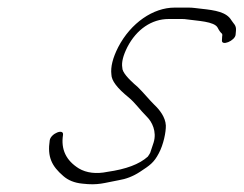

<svg xmlns="http://www.w3.org/2000/svg" viewBox="-20 -501 641 505"><path d="M290.9 -377C276.7 -349 270.5 -325 273 -305C273.1 -289 288.4 -269 318.1 -245C336.2 -230 347.1 -213 367.2 -193C379.3 -181 393.1 -155 384 -126C378.9 -111 376.2 -102 375 -99C373.8 -96 370.6 -92 368.7 -89C346.4 -69 311.7 -56 262.5 -49C233.7 -43 207.4 -46 187.3 -58C153.7 -79 139.9 -108 145.7 -146C148.5 -164 113.6 -150 110.8 -132C104.1 -88 116.3 -64 146.5 -38C159 -27 175.6 -20 196.6 -18C238.7 -13 253.5 -20 292.2 -27C311 -30 329.8 -37 348.1 -49C374 -66 384.8 -73 397.8 -98C410.1 -121 416.7 -154 416.2 -171C415.2 -193 399.1 -213 386.3 -225C373 -238 356.9 -258 342.4 -272C315.4 -295 301.3 -312 301.7 -323C299.2 -337 303.9 -355 314.9 -377C339.1 -424 379.3 -451 423.3 -451H457.7C462.5 -451 467.3 -451 471.7 -450C498.5 -446 544 -445 552.6 -428C556.1 -421 559.7 -416 563.2 -413C564.7 -412 565.2 -409 564.3 -405L563.8 -396C561 -378 598.8 -394 599.7 -410L600.6 -420C602 -435 594.5 -438 588.4 -448C575.8 -469 547.2 -474 509.2 -478L492.2 -480C486.7 -481 479.1 -481 473.5 -481H439.1C383.1 -481 324.2 -441 290.9 -377Z"/></svg>

Font: MewTooHand
Style: UltimateCondIta
Weight: 400
Designer: Mew Too, Robert Jablonski
Version: Version 0.77